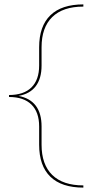

<svg xmlns="http://www.w3.org/2000/svg" viewBox="-20 -731 420 873"><path d="M64 -295Q169 -275 169 -156V-73Q169 17 217.5 64.5Q266 112 359 112V122Q260 122 209 72.5Q158 23 158 -73V-156Q158 -221 123 -255.5Q88 -290 21 -290V-299Q88 -299 123 -333.5Q158 -368 158 -433V-516Q158 -612 209 -661.5Q260 -711 359 -711V-701Q266 -701 217.5 -653.5Q169 -606 169 -516V-433Q169 -374 142.5 -339Q116 -304 64 -295Z"/></svg>

Font: Ysabeau Hairline
Style: Regular
Weight: 100
Designer: Christian Thalmann (Catharsis Fonts)
Version: Version 0.003